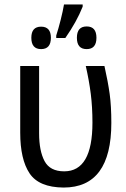

<svg xmlns="http://www.w3.org/2000/svg" viewBox="-20 -834 569 864"><path d="M268 -814Q263 -784 253 -744.5Q243 -705 233 -674V-663H274Q325 -736 352 -804V-814ZM326 -664Q326 -613 370 -613Q414 -613 414 -664Q414 -715 370 -715Q326 -715 326 -664ZM121 -664Q121 -613 165 -613Q209 -613 209 -664Q209 -714 165 -714Q121 -714 121 -664ZM481 -281Q481 -357 473.5 -411.5Q466 -466 450 -537H366Q381 -471 388.5 -411.5Q396 -352 396 -282Q396 -63 269 -63Q205 -63 180.5 -109Q156 -155 156 -234V-537H71V-237Q71 -117 113 -54Q155 9 266 10Q481 10 481 -281Z"/></svg>

Font: Noto Sans UI SemiCondensed
Style: Regular
Weight: 400
Width: 4
Designer: Monotype Design Team
Foundry: Monotype Imaging Inc.
Version: 1.001